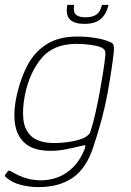

<svg xmlns="http://www.w3.org/2000/svg" viewBox="-24 -628 539 788"><path d="M46 -242Q61 -308 89.5 -361.5Q118 -415 167.5 -446.5Q217 -478 294 -478Q332 -478 369 -472Q406 -466 431 -454Q439 -451 442 -442Q445 -433 443 -415Q436 -349 417.5 -246Q399 -143 358 -22Q330 63 274.5 101.5Q219 140 133 140Q99 140 62.5 131Q26 122 1 100Q-4 95 -4 93.5Q-4 92 -3 90Q-1 87 1 84.5Q3 82 5 79Q7 76 9 74Q11 72 13.5 72Q16 72 17 73Q34 83 53 92Q72 101 95 106.5Q118 112 145 112Q182 112 216 98.5Q250 85 278 56.5Q306 28 324 -18Q324 -20 325 -22Q326 -24 326 -26Q328 -33 322.5 -32Q317 -31 309 -29Q281 -22 248 -15.5Q215 -9 184 -9Q116 -9 80.5 -38.5Q45 -68 37.5 -120.5Q30 -173 46 -242ZM79 -242Q67 -183 72 -137.5Q77 -92 107.5 -66.5Q138 -41 199 -41Q227 -41 255.5 -45Q284 -49 308 -57Q323 -62 334 -70.5Q345 -79 347 -87Q358 -121 367.5 -163Q377 -205 385 -248.5Q393 -292 399 -330.5Q405 -369 408 -397Q409 -405 408 -415Q407 -425 394 -432Q381 -439 350.5 -443.5Q320 -448 290 -448Q197 -448 148 -391Q99 -334 79 -242ZM322 -530Q281 -530 263 -548Q245 -566 252 -606Q252 -607 252.5 -607.5Q253 -608 255 -608H277Q279 -608 279.5 -607.5Q280 -607 280 -605Q276 -578 288 -567.5Q300 -557 327 -557Q354 -557 370.5 -567.5Q387 -578 394 -606Q394 -607 394.5 -607.5Q395 -608 397 -608H419Q420 -608 420.5 -607.5Q421 -607 421 -606Q412 -569 389 -549.5Q366 -530 322 -530Z"/></svg>

Font: Glory Thin Thin
Style: Italic
Weight: 250
Italic angle: -12°
Version: Version 1.011